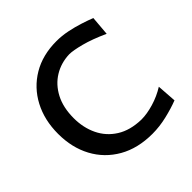

<svg xmlns="http://www.w3.org/2000/svg" viewBox="-189 -888 1062 1062"><g transform="rotate(-45 342.0 -357.0)"><path d="M415 12Q301 12 218 -35.5Q135 -83 90.2 -166.2Q45.5 -249.5 45.5 -357Q45.5 -464.5 89.5 -548Q133.5 -631.5 213.5 -679Q293.5 -726.5 402 -726.5Q443.5 -726.5 486.5 -717.8Q529.5 -709 568.2 -696.5Q607 -684 636.5 -672.5L627 -558.5Q549 -594 489.5 -609.5Q430 -625 400.5 -625Q335.5 -623 282.8 -591Q230 -559 199 -499.8Q168 -440.5 168 -357Q168 -283 197 -222.5Q226 -162 283.8 -125.5Q341.5 -89 427.5 -87Q471.5 -87 524.5 -102.8Q577.5 -118.5 624 -147.5L632 -33Q587 -15.5 529.2 -1.8Q471.5 12 415 12Z"/></g></svg>

Font: Commissioner Flair Medium
Style: Regular
Weight: 500
Designer: Kostas Bartsokas
Foundry: Kostas Bartsokas
Version: Version 1.000; ttfautohint (v1.8.3)